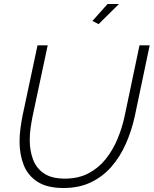

<svg xmlns="http://www.w3.org/2000/svg" viewBox="-20 -937 770 962"><path d="M298 5Q216 5 167.5 -26.5Q119 -58 98.5 -111Q78 -164 78 -228Q78 -259 82 -290Q86 -321 92 -353L168 -710H219L143 -353Q137 -323 133 -294Q129 -265 129 -236Q129 -182 145.5 -138Q162 -94 200.5 -68Q239 -42 305 -42Q373 -42 424 -69Q475 -96 510.5 -141Q546 -186 569 -241.5Q592 -297 604 -353L679 -710H730L655 -353Q639 -281 610.5 -216.5Q582 -152 538.5 -102Q495 -52 435.5 -23.5Q376 5 298 5ZM474 -816 443 -832 519 -917H576Z"/></svg>

Font: Raleway Light
Style: Italic
Weight: 300
Italic angle: -12°
Designer: Matt McInerney, Pablo Impallari, Rodrigo Fuenzalida
Foundry: Matt McInerney, Pablo Impallari, Rodrigo Fuenzalida
Version: Version 4.026